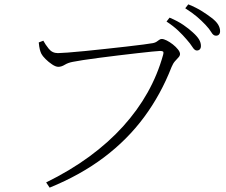

<svg xmlns="http://www.w3.org/2000/svg" viewBox="-20 -821 1040 882"><path d="M192 17Q302 -37 390 -101.5Q478 -166 545 -240Q612 -314 658 -396Q704 -478 729 -568Q733 -582 728.5 -584.5Q724 -587 715 -587Q707 -587 678.5 -584Q650 -581 609.5 -576.5Q569 -572 524 -566.5Q479 -561 436.5 -555.5Q394 -550 361.5 -545Q329 -540 315 -537Q293 -533 277.5 -523.5Q262 -514 248 -514Q236 -514 219.5 -525Q203 -536 189 -550Q175 -564 170 -574Q166 -582 163 -593.5Q160 -605 158 -626L179 -634Q188 -617 204 -597Q220 -577 246 -577Q258 -577 291 -579.5Q324 -582 370 -586.5Q416 -591 465.5 -596.5Q515 -602 560.5 -607Q606 -612 639 -616.5Q672 -621 683 -623Q693 -625 699.5 -629.5Q706 -634 711.5 -638Q717 -642 723 -642Q732 -642 746 -635Q760 -628 774 -617Q788 -606 797.5 -594Q807 -582 807 -573Q807 -565 800 -557.5Q793 -550 784 -540Q775 -530 768 -513Q719 -387 642 -283Q565 -179 457.5 -98Q350 -17 208 41ZM884 -589Q874 -589 864 -605Q854 -621 837 -640Q821 -659 799 -680Q777 -701 745 -722L759 -740Q797 -724 823 -706Q849 -688 866 -672Q886 -654 894.5 -639.5Q903 -625 903 -610Q903 -600 898 -594.5Q893 -589 884 -589ZM972 -657Q960 -657 951 -672.5Q942 -688 924 -707Q906 -726 885 -744Q864 -762 831 -783L845 -801Q882 -786 908 -769.5Q934 -753 952 -739Q973 -723 982 -708Q991 -693 991 -678Q991 -668 986 -662.5Q981 -657 972 -657Z"/></svg>

Font: Noto Serif HK ExtraLight ExtraLight
Style: Regular
Weight: 250
Version: Version 2.003-H1;hotconv 1.1.1;makeotfexe 2.6.0